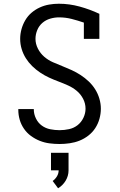

<svg xmlns="http://www.w3.org/2000/svg" viewBox="-20 -763 640 1028"><path d="M299 8Q272 8 245 4.5Q218 1 193 -9Q168 -19 146 -35Q124 -51 108.5 -73.5Q93 -96 85.5 -122Q78 -148 78 -175V-179H161V-177Q161 -152 172.5 -128.5Q184 -105 204 -90.5Q224 -76 249 -71Q274 -66 299 -66Q324 -66 349.5 -71.5Q375 -77 395 -92.5Q415 -108 426.5 -132Q438 -156 438 -181Q438 -209 425 -234Q412 -259 391 -276.5Q370 -294 344.5 -305.5Q319 -317 293.5 -326.5Q268 -336 243 -347.5Q218 -359 195 -374.5Q172 -390 152.5 -409Q133 -428 118.5 -451Q104 -474 96 -500.5Q88 -527 88 -555Q88 -581 95 -606.5Q102 -632 115.5 -655Q129 -678 149 -695Q169 -712 193 -723Q217 -734 243 -738.5Q269 -743 295 -743Q351 -743 406 -728Q461 -713 512 -689V-555H429V-642Q397 -653 364 -661.5Q331 -670 296 -670Q272 -670 248.5 -663Q225 -656 207 -640.5Q189 -625 179.5 -602Q170 -579 170 -555Q170 -528 183 -502.5Q196 -477 217 -459Q238 -441 263 -430Q288 -419 313.5 -409Q339 -399 364 -387.5Q389 -376 412 -361Q435 -346 455 -327Q475 -308 489.5 -285Q504 -262 512 -235Q520 -208 520 -181Q520 -154 512.5 -127Q505 -100 490 -77Q475 -54 453 -37Q431 -20 406 -10Q381 0 353.5 4Q326 8 299 8ZM291 245 262 206Q276 196 285 181Q294 166 294 149H253V55H347V149Q347 164 343 178Q339 192 331.5 204.5Q324 217 313.5 227.5Q303 238 291 245Z"/></svg>

Font: Nova
Style: Regular
Weight: 400
Monospace: yes
Designer: Belleve Invis
Foundry: Belleve Invis
Version: Version 24.1.4; ttfautohint (v1.8.4)